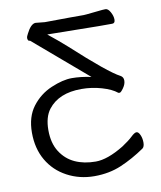

<svg xmlns="http://www.w3.org/2000/svg" viewBox="-82 -773 715 854"><g transform="rotate(-10 276.0 -345.5)"><path d="M192 -641H178Q222 -606 259 -573Q416 -429 467 -403Q480 -396 480 -380Q480 -364 468 -347Q456 -330 450.5 -330Q445 -330 444 -331Q421 -350 376.5 -363Q332 -376 285 -376Q183 -376 135 -314Q109 -280 109 -221Q109 -162 134 -123Q159 -84 199.5 -65.5Q240 -47 293 -47Q346 -47 420 -92Q452 -113 468 -128.5Q484 -144 493 -144Q502 -144 509 -128.5Q516 -113 516 -94Q516 -75 507 -68Q453 -31 398 -7.5Q343 16 276 16Q209 16 153 -14Q97 -44 66 -97.5Q35 -151 35 -222.5Q35 -294 70 -340Q105 -386 158 -408.5Q211 -431 251.5 -431Q292 -431 339 -421Q305 -450 225.5 -518Q146 -586 98 -627Q92 -627 90 -630Q87 -635 87 -640Q87 -648 94 -660Q113 -698 133 -701H137L177 -697L291 -698H353L367 -699Q390 -701 415.5 -704Q441 -707 452.5 -707Q464 -707 474 -689Q484 -671 484 -654.5Q484 -638 471 -638H408Q382 -638 192 -641Z"/></g></svg>

Font: Moon Stars Kai T
Style: Regular
Weight: 400
Designer: GuiWonder
Version: Version 1.101